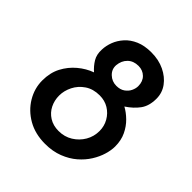

<svg xmlns="http://www.w3.org/2000/svg" viewBox="-186 -792 926 926"><g transform="rotate(45 277.0 -329.5)"><path d="M41 -199Q41 -252 62 -292Q83 -332 117 -360.5Q151 -389 190 -403Q167 -423 152 -448Q137 -473 139 -508Q140 -535 150.5 -562.5Q161 -590 182.5 -614Q204 -638 237.5 -652.5Q271 -667 318 -667Q368 -667 407.5 -648Q447 -629 470 -597.5Q493 -566 493 -526Q493 -477 470.5 -446Q448 -415 410 -390Q436 -376 460 -352.5Q484 -329 499.5 -296.5Q515 -264 515 -222Q515 -197 506 -166.5Q497 -136 478 -105.5Q459 -75 429.5 -49.5Q400 -24 359 -8Q318 8 267 8Q199 8 148.5 -21Q98 -50 69.5 -97.5Q41 -145 41 -199ZM150 -205Q150 -172 164 -144Q178 -116 205 -99Q232 -82 269 -82Q309 -82 340.5 -101.5Q372 -121 390.5 -152.5Q409 -184 409 -222Q409 -255 393 -283Q377 -311 350 -327.5Q323 -344 288 -344Q244 -344 213 -323Q182 -302 166 -270Q150 -238 150 -205ZM241 -503Q239 -474 260.5 -453.5Q282 -433 312 -433Q338 -433 355 -445Q372 -457 380 -474Q388 -491 388 -507Q388 -539 368.5 -558Q349 -577 320 -577Q286 -577 265 -556.5Q244 -536 241 -503Z"/></g></svg>

Font: Josefin Sans Medium
Style: Italic
Weight: 500
Italic angle: -7°
Designer: Santiago Orozco
Foundry: Typemade
Version: Version 2.000